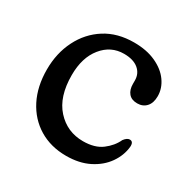

<svg xmlns="http://www.w3.org/2000/svg" viewBox="-113 -546 647 659"><g transform="rotate(30 211.0 -217.0)"><path d="M400 -324.5Q400 -297.5 386.5 -282.8Q373 -268 351 -268Q328 -268 316.5 -281.8Q305 -295.5 305 -318.5V-332Q305 -359.5 284.8 -376.2Q264.5 -393 227.5 -393Q175.5 -393 141.8 -351.2Q108 -309.5 108 -240Q108 -154.5 149.8 -108.5Q191.5 -62.5 254.5 -62.5Q301 -62.5 329 -83.8Q357 -105 370 -133.5Q381 -148 391.5 -148Q406.5 -148 405 -127Q401.5 -91.5 379.5 -60Q357.5 -28.5 319.2 -9.2Q281 10 229.5 10Q168.5 10 122.2 -18Q76 -46 50.2 -96.5Q24.5 -147 24.5 -214Q24.5 -279 50.8 -331.2Q77 -383.5 124.8 -413.8Q172.5 -444 238 -444Q288 -444 324.5 -427.2Q361 -410.5 380.5 -383Q400 -355.5 400 -324.5Z"/></g></svg>

Font: Fraunces 144pt S100
Style: Regular
Weight: 400
Version: Version 1.000; ttfautohint (v1.8.3)